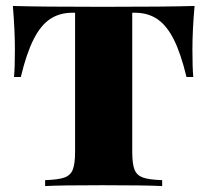

<svg xmlns="http://www.w3.org/2000/svg" viewBox="-20 -628 701 648"><path d="M629.4 -460Q629.4 -399.9 632.3 -368.2H609.4Q590.3 -447.8 566.4 -495.1Q542.5 -542.5 510.7 -563.7Q479 -585 435.5 -585H426.3V-116.2Q426.3 -74.7 434.1 -55.4Q441.9 -36.1 462.4 -28.8Q482.9 -21.5 527.3 -20V0Q472.7 -2.9 325.7 -2.9Q180.7 -2.9 132.3 0V-20Q176.8 -21.5 197.3 -28.8Q217.8 -36.1 225.6 -55.4Q233.4 -74.7 233.4 -116.2V-585H224.6Q180.7 -585 148.9 -563.7Q117.2 -542.5 93.3 -495.1Q69.3 -447.8 50.3 -368.2H27.3Q30.3 -399.9 30.3 -460Q30.3 -525.4 23.4 -607.9Q112.3 -605 325.7 -605Q544.4 -605 636.7 -607.9Q629.4 -527.3 629.4 -460Z"/></svg>

Font: TypoPRO Playfair Display SC
Style: Regular
Weight: 900
Designer: Claus Eggers Sørensen
Foundry: Claus Eggers Sørensen
Version: Version 1.004;PS 001.004;hotconv 1.0.70;makeotf.lib2.5.58329